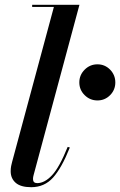

<svg xmlns="http://www.w3.org/2000/svg" viewBox="-20 -770 500 800"><path d="M310.5 -426.5Q310.5 -457.5 332.8 -479.8Q355 -502 386 -502Q417 -502 438.8 -479.8Q460.5 -457.5 460.5 -426.5Q460.5 -395.5 438.8 -373.5Q417 -351.5 386 -351.5Q355 -351.5 332.8 -373.5Q310.5 -395.5 310.5 -426.5ZM271 -155.5Q237 -70 201 -30Q165 10 110 10Q66.5 10 45.5 -8.2Q24.5 -26.5 24.5 -56.5Q24.5 -68.5 26.5 -78.5Q28.5 -88.5 30.5 -95.5L204.5 -741H114V-750H311L120 -40.5Q117.5 -32 117.5 -24Q117.5 -7 135 -7Q166 -7 196.8 -39.8Q227.5 -72.5 262 -158Z"/></svg>

Font: Bodoni* 24pt Medium
Style: Italic
Weight: 500
Italic angle: -13°
Version: Version 2.3